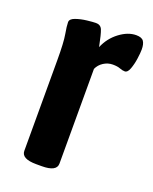

<svg xmlns="http://www.w3.org/2000/svg" viewBox="-107 -593 525 657"><g transform="rotate(20 155.0 -264.0)"><path d="M105 2Q51 2 51 -27V-357Q51 -422 46 -450Q41 -478 41 -492Q41 -504 59.5 -510.5Q78 -517 100 -519.5Q122 -522 132 -522Q149 -522 155 -507.5Q161 -493 170 -448Q185 -484 215.5 -507Q246 -530 276 -530Q296 -530 303 -520Q310 -510 310 -490Q310 -478 307 -456.5Q304 -435 297.5 -417.5Q291 -400 281 -400Q272 -400 262 -404Q252 -408 235 -408Q217 -408 201.5 -398Q186 -388 179 -372V-27Q179 2 125 2Z"/></g></svg>

Font: Asap Condensed SemiBold
Style: Regular
Weight: 600
Width: 3
Designer: Pablo Cosgaya
Foundry: Omnibus-Type
Version: Version 3.001; ttfautohint (v1.8.4.7-5d5b)